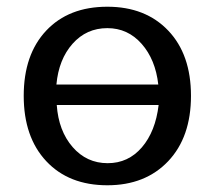

<svg xmlns="http://www.w3.org/2000/svg" viewBox="-20 -532 632 565"><path d="M446.8 -223.1H147Q152.3 -147 193.6 -99.4Q234.9 -51.8 296.9 -51.8Q357.4 -51.8 397.5 -98.4Q437.5 -145 446.8 -223.1ZM445.8 -283.2Q437.5 -356.9 396.7 -403.1Q356 -449.2 295.9 -449.2Q234.4 -449.2 193.6 -403.3Q152.8 -357.4 146 -283.2ZM295.9 13.2Q182.6 13.2 116.2 -57.6Q49.8 -128.4 49.8 -250Q49.8 -371.6 116 -441.9Q182.1 -512.2 295.9 -512.2Q408.2 -512.2 475.1 -441.9Q542 -371.6 542 -250Q542 -128.4 474.9 -57.6Q407.7 13.2 295.9 13.2Z"/></svg>

Font: Perun
Style: Regular
Weight: 400
Version: Version 1.0000